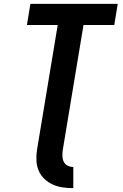

<svg xmlns="http://www.w3.org/2000/svg" viewBox="-20 -755 640 998"><path d="M361 223Q333 223 305.5 219Q278 215 254 204Q230 193 211 175Q192 157 181.5 133Q171 109 169.5 81.5Q168 54 172 26L280 -625H120L138 -735H592L574 -625H414L306 26Q304 42 304.5 57.5Q305 73 311.5 86Q318 99 331.5 106Q345 113 361 113Z"/></svg>

Font: Iosevka Aile Extrabold Oblique
Style: Regular
Weight: 800
Italic angle: -9°
Designer: Belleve Invis
Foundry: Belleve Invis
Version: Version 31.1.0; ttfautohint (v1.8.4)